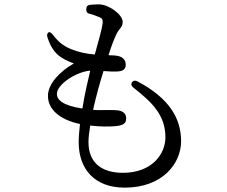

<svg xmlns="http://www.w3.org/2000/svg" viewBox="-20 -808 1040 881"><path d="M376 -766C375 -753 381 -746 394 -744C401 -742 409 -740 416 -737C424 -734 430 -732 439 -728C450 -722 452 -717 451 -701C448 -676 433 -622 415 -558C378 -561 340 -568 303 -584C266 -599 243 -622 222 -649C214 -659 207 -663 202 -659C197 -655 194 -648 198 -636C212 -593 231 -564 262 -544C284 -530 302 -523 319 -517C254 -480 200 -423 200 -368C200 -305 256 -258 347 -239C344 -210 341 -181 341 -156C341 -30 416 53 552 53C728 53 811 -60 811 -160C811 -268 753 -359 612 -434C601 -440 592 -439 586 -431C580 -423 582 -414 592 -406C679 -338 739 -279 739 -178C739 -100 676 -15 544 -15C448 -15 386 -60 386 -156C386 -176 389 -201 394 -232C442 -226 483 -227 508 -229C546 -232 559 -242 559 -265C559 -290 540 -300 517 -302C508 -303 495 -303 479 -303H464C447 -303 428 -302 407 -304C421 -366 439 -432 455 -482C480 -480 504 -479 518 -480C542 -481 557 -489 557 -511C557 -534 542 -550 510 -553C504 -554 499 -554 493 -554C488 -554 482 -554 478 -555C492 -599 503 -628 516 -655C518 -660 524 -667 527 -672C529 -674 530 -676 531 -677C536 -683 543 -692 543 -707C543 -741 480 -788 433 -788C419 -788 407 -787 395 -786C382 -785 376 -779 376 -766ZM241 -377C241 -420 327 -478 394 -484C383 -437 368 -374 358 -310C264 -324 241 -352 241 -377Z"/></svg>

Font: 寒蝉锦书宋 Text
Style: Regular
Weight: 400
Designer: 寒蝉锦书宋{Warren} 思源宋体{Ryoko NISHIZUKA 西塚涼子 (kana & ideographs); Frank Grießhammer (Latin, Greek & Cyrillic); Wenlong ZHANG 
Foundry: Adobe & ChillType
Version: Version 2.000;Glyphs 3.1.1 (3135)